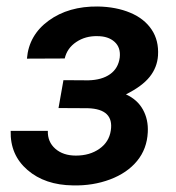

<svg xmlns="http://www.w3.org/2000/svg" viewBox="-20 -558 540 588"><path d="M463.9 -387.7Q461.4 -351.6 438.5 -322.8Q415.5 -293.9 365.7 -269Q400.9 -252.9 417.7 -222.4Q434.6 -191.9 432.6 -153.3Q430.2 -102.1 399.9 -65.2Q369.6 -28.3 317.1 -8.5Q264.6 11.2 203.6 9.8Q117.7 8.8 64.2 -37.4Q10.7 -83.5 12.7 -157.2H126.5Q125.5 -123.5 149.4 -102.5Q173.3 -81.5 212.4 -81.5Q254.9 -81.5 284.4 -102.3Q314 -123 319.3 -158.2Q329.6 -224.1 249 -226.6L159.2 -227.1L174.3 -312.5L250.5 -312Q292 -313 317.1 -330.8Q342.3 -348.6 346.7 -381.8Q350.1 -412.6 330.8 -429.9Q311.5 -447.3 278.3 -447.3Q241.7 -448.2 213.6 -429.4Q185.5 -410.6 178.2 -378.9L62.5 -378.4Q68.4 -450.7 129.2 -494.9Q189.9 -539.1 279.8 -538.1Q335.9 -537.1 378.9 -519Q421.9 -501 444.3 -467.5Q466.8 -434.1 463.9 -387.7Z"/></svg>

Font: Roboto Medium
Style: Italic
Weight: 500
Italic angle: -12°
Designer: Google
Version: Version 2.134; 2016